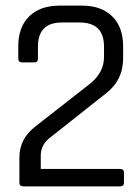

<svg xmlns="http://www.w3.org/2000/svg" viewBox="-20 -663 497 683"><path d="M49 -13V-103Q49 -170 107 -214L300 -365Q350 -405 350 -460V-497Q350 -583 263 -583H200Q115 -583 115 -497V-455Q115 -441 102 -441H59Q45 -441 45 -455V-498Q45 -567 84 -605Q123 -643 192 -643H272Q340 -643 379 -605Q418 -567 418 -498V-456Q418 -377 356 -330L160 -175Q125 -149 125 -110V-62H407Q421 -62 421 -49V-13Q421 0 407 0H64Q49 0 49 -13Z"/></svg>

Font: Rajdhani Medium
Style: Regular
Weight: 500
Designer: Satya Rajpurohit, Jyotish Sonowal
Foundry: Indian Type Foundry
Version: Version 1.201 February 1, 2022